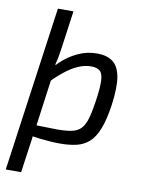

<svg xmlns="http://www.w3.org/2000/svg" viewBox="-97 -766 767 1033"><g transform="rotate(10 286.5 -249.5)"><path d="M384 -499Q437 -499 469.5 -475.5Q502 -452 512.5 -395.5Q523 -339 509 -238Q497 -156 477 -106Q457 -56 428 -30.5Q399 -5 360 4Q321 13 271 13Q222 13 161.5 6Q101 -1 54 -11L77 -63Q132 -62 175 -60.5Q218 -59 240 -59Q290 -59 321.5 -65.5Q353 -72 371.5 -91Q390 -110 401 -146.5Q412 -183 421 -244Q432 -318 430.5 -357Q429 -396 413.5 -410.5Q398 -425 365 -425Q329 -425 293 -409Q257 -393 220 -363Q183 -333 141 -290L124 -330Q150 -376 189.5 -414Q229 -452 279 -475.5Q329 -499 384 -499ZM219 -700 193 -513Q189 -485 185 -459Q181 -433 173 -404L175 -394L128 -50L122 -36Q121 -8 118 18Q115 44 110 73L92 201H8L134 -700Z"/></g></svg>

Font: Exo 2
Style: Italic
Weight: 400
Italic angle: -8°
Designer: Natanael Gama
Foundry: Natanael Gama
Version: Version 2.010